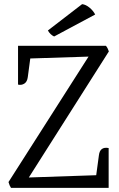

<svg xmlns="http://www.w3.org/2000/svg" viewBox="-20 -906 573 926"><path d="M504 0H33Q26 -10 21 -28L407 -633L126 -624L114 -534Q111 -511 97 -502.5Q83 -494 67 -498V-685H491Q500 -674 505 -658L119 -50L444 -61L457 -157Q462 -200 504 -192ZM439 -836 241 -730Q222 -739 211 -759L376 -886Q394 -884 412 -869Q430 -854 439 -836Z"/></svg>

Font: Karma
Style: Regular
Weight: 400
Designer: Joana Correia
Foundry: Indian Type Foundry
Version: Version 1.202;PS 1.0;hotconv 1.0.78;makeotf.lib2.5.61930; tt